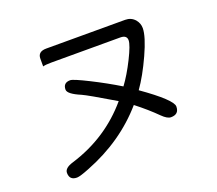

<svg xmlns="http://www.w3.org/2000/svg" viewBox="-125 -878 1251 1107"><g transform="rotate(-20 500.0 -324.0)"><path d="M600.6 -346.7Q640.6 -400.4 680.2 -479.5Q719.7 -558.6 719.7 -586.9Q719.7 -618.2 679.7 -618.2H256.8Q220.7 -618.2 205.1 -613.3Q205.1 -618.2 205.1 -661.1Q205.1 -704.1 256.8 -704.1H741.2Q777.3 -704.1 800.8 -677.7Q820.3 -654.3 820.3 -625Q820.3 -574.2 772.5 -469.2Q724.6 -364.3 675.8 -295.9Q847.7 -174.8 847.7 -133.8Q847.7 -85.9 797.9 -85.9Q775.4 -85.9 744.1 -117.2Q690.4 -170.9 620.1 -225.6Q472.7 -55.7 247.1 32.2Q188.5 55.7 169.9 55.7Q124 55.7 124 10.7Q124 -19.5 176.8 -35.2Q399.4 -103.5 545.9 -276.4Q388.7 -370.1 357.4 -383.8Q280.3 -416 280.3 -443.4Q280.3 -485.4 324.2 -485.4Q341.8 -485.4 431.2 -440.4Q520.5 -395.5 600.6 -346.7Z"/></g></svg>

Font: YuPearl-Regular
Style: Regular
Weight: 400
Designer: Max Yao
Foundry: Max-Everyday
Version: Version 1.011; ttfautohint (v1.8.3)